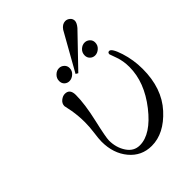

<svg xmlns="http://www.w3.org/2000/svg" viewBox="-206 -800 912 912"><g transform="rotate(-45 250.0 -344.0)"><path d="M109.9 -416Q109.9 -433.1 124 -444.6Q138.2 -456.1 152.8 -456.1Q186 -456.1 186 -415Q186 -354 165 -262.9Q144 -171.9 144 -150.9Q144 -103 168 -66.9Q191.9 -30.8 231.9 -30.8Q306.2 -30.8 383.1 -128.9Q460 -227.1 460 -329.1Q460 -370.1 447.5 -404.1Q435.1 -438 435.1 -439Q435.1 -451.2 445.8 -451.2Q461.9 -451.2 480 -395Q498 -338.9 498 -277.8Q498 -147.9 425.5 -68.4Q353 11.2 270 11.2Q202.1 11.2 158.7 -40.8Q115.2 -92.8 115.2 -171.9Q115.2 -190.9 120.1 -226.1Q125 -261.2 125 -293Q125 -334 118.2 -375ZM176.3 -518.1Q176.3 -536.1 189.7 -549.1Q203.1 -562 219.2 -562Q233.4 -562 244.4 -552Q255.4 -542 255.4 -526.9Q255.4 -507.8 241.2 -495.4Q227.1 -482.9 210.9 -482.9Q196.8 -482.9 186.5 -492.4Q176.3 -502 176.3 -518.1ZM255.4 -486.8Q353.5 -662.6 362.3 -676.8Q377.4 -698.7 397.9 -699.2Q411.1 -699.2 421.6 -690.2Q432.1 -681.2 432.1 -667Q431.2 -652.8 416 -634.8Q407.2 -626 267.1 -480ZM348.1 -518.1Q348.1 -537.1 361.6 -549.6Q375 -562 391.1 -562Q405.3 -562 416.3 -552Q427.2 -542 427.2 -526.9Q427.2 -507.8 413.3 -495.4Q399.4 -482.9 383.3 -482.9Q369.1 -482.9 358.6 -492.9Q348.1 -502.9 348.1 -518.1Z"/></g></svg>

Font: CMU Serif Extra
Style: RomanSlanted
Weight: 500
Italic angle: -9.46001°
Version: Version 0.7.0